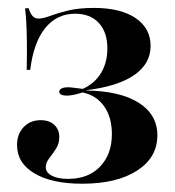

<svg xmlns="http://www.w3.org/2000/svg" viewBox="-20 -448 438 480"><path d="M185.5 11.3Q109.7 11.3 66.1 -14.5Q22.6 -40.3 22.6 -85.5Q22.6 -112.9 39.1 -130.2Q55.6 -147.6 81.5 -147.6Q103.2 -147.6 115.7 -135.9Q128.2 -124.2 128.2 -105.6Q128.2 -88.7 119.8 -75.8Q111.3 -62.9 102.8 -52Q94.4 -41.1 94.4 -29.8Q94.4 -16.9 109.3 -8.9Q124.2 -0.8 150 -0.8Q200.8 -0.8 230.2 -31.5Q259.7 -62.1 259.7 -112.9Q259.7 -154.8 240.3 -182.3Q221 -209.7 186.3 -216.9Q174.2 -212.9 164.1 -210.9Q154 -208.9 146.8 -208.9Q138.7 -208.9 133.5 -211.3Q128.2 -213.7 128.2 -218.5Q128.2 -224.2 134.3 -227Q140.3 -229.8 150 -229.8Q156.5 -229.8 164.9 -228.6Q173.4 -227.4 187.1 -225.8Q216.9 -239.5 232.7 -265.7Q248.4 -291.9 248.4 -326.6Q248.4 -367.7 227 -390.7Q205.6 -413.7 167.7 -413.7Q121.8 -413.7 92.7 -377.4Q63.7 -341.1 55.6 -273.4H46.8Q47.6 -316.9 47.2 -345.6Q46.8 -374.2 45.6 -394Q44.4 -413.7 42.7 -427.4H51.6Q55.6 -414.5 61.3 -408.1Q66.9 -401.6 76.6 -401.6Q87.9 -401.6 106 -408.5Q124.2 -415.3 150.8 -421.8Q177.4 -428.2 215.3 -428.2Q281.5 -428.2 319 -402.8Q356.5 -377.4 356.5 -333.1Q356.5 -288.7 315.7 -260.5Q275 -232.3 196.8 -222.6V-221.8Q281.5 -220.2 327.4 -190.7Q373.4 -161.3 373.4 -109.7Q373.4 -54 322.6 -21.4Q271.8 11.3 185.5 11.3Z"/></svg>

Font: Playfair 144pt SemiCondensed
Style: Bold
Weight: 700
Width: 4
Designer: Claus Eggers Sørensen
Foundry: Claus Eggers Sørensen
Version: Version 2.203